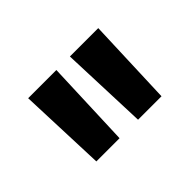

<svg xmlns="http://www.w3.org/2000/svg" viewBox="-52 -626 348 348"><g transform="rotate(-45 122.0 -452.0)"><path d="M38.6 -367.7 32.2 -536.1H104.5L98.1 -367.7ZM145.5 -367.7 139.2 -536.1H211.9L205.6 -367.7Z"/></g></svg>

Font: Parastoo Print
Style: Print-Bold
Weight: 700
Foundry: Saber Rastikerdar (saber.rastikerdar@gmail.com)
Version: Version 1.0.0-alpha3